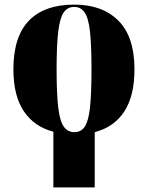

<svg xmlns="http://www.w3.org/2000/svg" viewBox="-20 -571 641 831"><path d="M211 -1Q129 -22 83.5 -89Q38 -156 38 -271Q38 -412 105 -481.5Q172 -551 302 -551Q423 -551 492.5 -481.5Q562 -412 562 -271Q562 -156 518 -88.5Q474 -21 390 1V240H211ZM302 1Q331 1 347 -23Q363 -47 369.5 -106Q376 -165 376 -271Q376 -375 369.5 -434Q363 -493 346.5 -517Q330 -541 301 -541Q272 -541 255.5 -517Q239 -493 232 -434Q225 -375 225 -271Q225 -165 232 -106Q239 -47 256 -23Q273 1 302 1Z"/></svg>

Font: Noto Serif Display SemiCondensed Black
Style: Regular
Weight: 900
Width: 4
Designer: Monotype Design Team
Foundry: Monotype Imaging Inc.
Version: Version 2.009